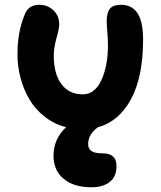

<svg xmlns="http://www.w3.org/2000/svg" viewBox="-20 -544 676 804"><path d="M363.8 240.2Q288.1 240.2 246.1 204.6Q204.1 168.9 204.1 108.9Q204.1 37.6 256.8 -11.2Q206.5 -24.4 166.7 -55.7Q127 -86.9 102.5 -128.9Q78.1 -170.9 65.7 -218.8Q53.2 -266.6 53.2 -316.9Q53.2 -410.6 83 -481.9Q98.1 -523.9 145 -523.9Q179.7 -523.9 203.9 -500.7Q228 -477.5 228 -442.9Q228 -425.3 216.6 -384.5Q205.1 -343.8 205.1 -312Q205.1 -234.9 237.1 -191.9Q269 -148.9 327.1 -148.9Q376.5 -148.9 404.3 -208Q432.1 -267.1 432.1 -355Q432.1 -378.4 429.4 -409.4Q426.8 -440.4 426.8 -455.1Q426.8 -490.2 439.9 -507.1Q453.1 -523.9 486.8 -523.9Q532.2 -523.9 555.7 -489Q579.1 -454.1 579.1 -377Q579.1 -222.2 528.6 -128.7Q478 -35.2 390.1 -11.2Q349.1 18.1 349.1 59.1Q349.1 78.6 362.8 88.4Q376.5 98.1 410.2 98.1Q467.8 98.1 467.8 150.9Q467.8 195.8 439.5 218Q411.1 240.2 363.8 240.2Z"/></svg>

Font: Shantell Sans Bouncy
Style: Bold
Weight: 700
Designer: Stephen Nixon, Anya Danilova, Shantell Martin
Foundry: Arrow Type
Version: Version 1.006;[9816181b4]